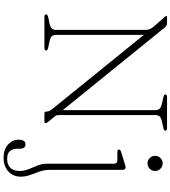

<svg xmlns="http://www.w3.org/2000/svg" viewBox="41 -782 973 1096"><g transform="rotate(90 528.0 -233.5)"><path d="M268 -10Q268 0 252.5 0H77Q61.5 0 61.5 -10Q61.5 -17.5 77.5 -21.5L111 -28.5Q132.5 -33 141.2 -41.2Q150 -49.5 150 -67V-580.5Q150 -594 144.2 -605Q138.5 -616 125 -631.5L78.5 -684Q70.5 -692.5 70.5 -696Q70.5 -700 79.5 -700H110.5Q126 -700 137 -686.5L608 -105V-633.5Q608 -650.5 599 -658.8Q590 -667 568.5 -671.5L534.5 -679Q518.5 -682.5 518.5 -690Q518.5 -700 534.5 -700H709.5Q725.5 -700 725.5 -690Q725.5 -682.5 709.5 -679L675.5 -671.5Q654 -667 645.2 -658.8Q636.5 -650.5 636.5 -633.5V-81Q636.5 -71.5 639.5 -66Q642.5 -60.5 647.5 -54.5L675 -21.5Q683 -11 683 -6.5Q683 0 671.5 0H628Q616.5 0 616.5 -10Q616.5 -20 613.2 -27.2Q610 -34.5 599 -48.5L178.5 -568V-67Q178.5 -49.5 187.5 -41.2Q196.5 -33 218.5 -28.5L252 -21.5Q268 -17.5 268 -10ZM911.5 -588.5Q894 -588.5 881.5 -601.2Q869 -614 869 -632Q869 -649.5 881.5 -662.2Q894 -675 911.5 -675Q930 -675 942.8 -662Q955.5 -649 955.5 -632Q955.5 -614 942.8 -601.2Q930 -588.5 911.5 -588.5ZM949 -30Q949 -0.5 958.8 27Q968.5 54.5 978.2 81.2Q988 108 988 134.5Q988 178.5 958 205.8Q928 233 880.5 233Q832 233 804.5 207.5Q777 182 777 147.5Q777 108 804 108Q828.5 108 828.5 142.5V155.5Q828.5 182.5 842.8 197.8Q857 213 887 212.5Q919.5 212.5 937.5 194.5Q955.5 176.5 955.5 142Q955.5 115 945 89.5Q934.5 64 924.2 38.5Q914 13 914 -14V-396Q914 -416.5 895.5 -416.5H847.5Q833 -416.5 833 -425.5Q833 -433.5 847 -438L906 -456Q914.5 -458.5 921.8 -461Q929 -463.5 933.5 -463.5Q949 -463.5 949 -446.5Z"/></g></svg>

Font: Fraunces 9pt Soft Thin
Style: Regular
Weight: 100
Version: Version 1.000;[b76b70a41]